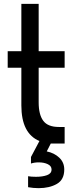

<svg xmlns="http://www.w3.org/2000/svg" viewBox="-20 -746 401 998"><path d="M181 -394V-214Q181 -150 205 -118Q229 -86 286 -86H316V0H257H244L223 41Q262 49 288 73.5Q314 98 314 135Q314 188 275.5 210Q237 232 181 232Q153 232 126 227V170Q142 173 167 173Q201 173 224.5 164.5Q248 156 248 135Q248 117 228.5 107.5Q209 98 181 98Q159 98 141 104V70L185 -13Q91 -52 91 -198V-394H20V-480H91V-726H181V-480H316V-394Z"/></svg>

Font: Violet Sans
Style: Regular
Weight: 400
Designer: Calvin Waterman
Foundry: Violet Office
Version: Version 1.013